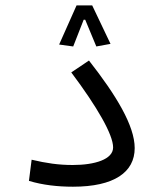

<svg xmlns="http://www.w3.org/2000/svg" viewBox="-20 -704 626 726"><path d="M255.9 2C411.6 2 489.3 -52.7 489.3 -144C489.3 -228.5 419.4 -343.8 316.4 -475.1L249.5 -430.2C347.7 -299.3 407.7 -194.8 407.7 -146.5C407.7 -101.6 338.9 -80.1 254.9 -80.1C201.2 -80.1 155.3 -86.9 99.6 -100.1L89.4 -20C141.6 -4.4 197.3 2 255.9 2ZM328.6 -683.6H269.5L203.6 -535.6L256.8 -528.3L296.4 -629.4H302.2L344.2 -528.3L397.9 -538.1Z"/></svg>

Font: Cascadia Mono PL SemiLight
Style: Regular
Weight: 350
Monospace: yes
Designer: Aaron Bell
Foundry: Saja Typeworks
Version: Version 2404.023